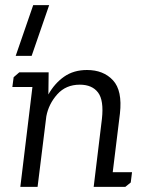

<svg xmlns="http://www.w3.org/2000/svg" viewBox="-20 -726 563 746"><path d="M41 -509 109 -706H171L103 -509ZM55 -445H169L168 -359Q192 -402 229 -428Q266 -454 318 -454Q382 -454 419 -414Q456 -374 446 -285L418 -57H493L488 -17L467 0H344L376 -264Q384 -336 361 -366.5Q338 -397 290 -397Q236 -397 202.5 -359.5Q169 -322 160 -274L126 0H59L106 -388H28L33 -426Z"/></svg>

Font: Zilla Slab
Style: Italic
Weight: 400
Italic angle: -6°
Designer: Typotheque.com
Foundry: Typotheque type foundry
Version: Version 1.1; 2017; ttfautohint (v1.6)